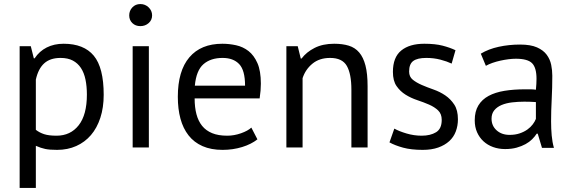

<svg xmlns="http://www.w3.org/2000/svg" viewBox="-20 -728 2821 948"><path d="M77 -500H132L147 -440H151Q174 -475 210.5 -493.5Q247 -512 294 -512Q394 -512 443 -453Q492 -394 492 -260Q492 -197 475.5 -146.5Q459 -96 429 -61Q399 -26 356.5 -7Q314 12 262 12Q225 12 203.5 7.5Q182 3 157 -8V200H77ZM279 -442Q228 -442 198.5 -415.5Q169 -389 157 -335V-87Q175 -73 198 -65.5Q221 -58 259 -58Q328 -58 368.5 -109.5Q409 -161 409 -261Q409 -302 402 -335.5Q395 -369 379.5 -392.5Q364 -416 339.5 -429Q315 -442 279 -442Z M635 -500H715V0H635ZM618 -652Q618 -675 633.5 -691.5Q649 -708 673 -708Q697 -708 714 -691.5Q731 -675 731 -652Q731 -629 714 -614Q697 -599 673 -599Q649 -599 633.5 -614Q618 -629 618 -652Z M1251 -40Q1221 -16 1175.5 -2Q1130 12 1079 12Q1022 12 980 -6.5Q938 -25 911 -59.5Q884 -94 871 -142Q858 -190 858 -250Q858 -378 915 -445Q972 -512 1078 -512Q1112 -512 1146 -504.5Q1180 -497 1207 -476Q1234 -455 1251 -416.5Q1268 -378 1268 -315Q1268 -282 1262 -242H941Q941 -198 950 -164Q959 -130 978 -106.5Q997 -83 1027.5 -70.5Q1058 -58 1102 -58Q1136 -58 1170 -70Q1204 -82 1221 -98ZM1079 -442Q1020 -442 984.5 -411Q949 -380 942 -305H1190Q1190 -381 1161 -411.5Q1132 -442 1079 -442Z M1715 0V-285Q1715 -363 1692.5 -402.5Q1670 -442 1610 -442Q1557 -442 1522.5 -413.5Q1488 -385 1474 -342V0H1394V-500H1450L1465 -439H1469Q1493 -471 1533.5 -491.5Q1574 -512 1630 -512Q1671 -512 1702 -502.5Q1733 -493 1753.5 -469Q1774 -445 1784.5 -404.5Q1795 -364 1795 -302V0Z M2161 -136Q2161 -166 2143 -183Q2125 -200 2098.5 -211.5Q2072 -223 2040.5 -233.5Q2009 -244 1982.5 -260.5Q1956 -277 1938 -303Q1920 -329 1920 -373Q1920 -445 1961 -478.5Q2002 -512 2075 -512Q2129 -512 2165.5 -502.5Q2202 -493 2229 -480L2210 -414Q2187 -425 2154.5 -433.5Q2122 -442 2085 -442Q2041 -442 2020.5 -427Q2000 -412 2000 -375Q2000 -349 2018 -334.5Q2036 -320 2062.5 -308.5Q2089 -297 2120.5 -286Q2152 -275 2178.5 -257Q2205 -239 2223 -211.5Q2241 -184 2241 -139Q2241 -107 2230.5 -79Q2220 -51 2198 -31Q2176 -11 2143.5 0.5Q2111 12 2067 12Q2010 12 1970 1Q1930 -10 1903 -25L1927 -93Q1950 -80 1987 -69Q2024 -58 2062 -58Q2105 -58 2133 -75Q2161 -92 2161 -136Z M2354 -463Q2392 -486 2442.5 -497Q2493 -508 2548 -508Q2600 -508 2631.5 -494Q2663 -480 2679.5 -457.5Q2696 -435 2701.5 -408Q2707 -381 2707 -354Q2707 -294 2704 -237Q2701 -180 2701 -129Q2701 -92 2704 -59Q2707 -26 2715 2H2656L2635 -68H2630Q2621 -54 2607.5 -40.5Q2594 -27 2575 -16.5Q2556 -6 2531 1Q2506 8 2474 8Q2442 8 2414.5 -2Q2387 -12 2367 -30.5Q2347 -49 2335.5 -75Q2324 -101 2324 -134Q2324 -178 2342 -207.5Q2360 -237 2392.5 -254.5Q2425 -272 2470.5 -279.5Q2516 -287 2571 -287Q2585 -287 2598.5 -287Q2612 -287 2626 -285Q2629 -315 2629 -339Q2629 -394 2607 -416Q2585 -438 2527 -438Q2510 -438 2490.5 -435.5Q2471 -433 2450.5 -428.5Q2430 -424 2411.5 -417.5Q2393 -411 2379 -403ZM2496 -62Q2524 -62 2546 -69.5Q2568 -77 2584 -88.5Q2600 -100 2610.5 -114Q2621 -128 2626 -141V-224Q2612 -225 2597.5 -225.5Q2583 -226 2569 -226Q2538 -226 2508.5 -222.5Q2479 -219 2456.5 -209.5Q2434 -200 2420.5 -183.5Q2407 -167 2407 -142Q2407 -107 2432 -84.5Q2457 -62 2496 -62Z"/></svg>

Font: PT Sans
Style: Regular
Weight: 400
Version: Version 2.003W OFL; ttfautohint (v1.6)